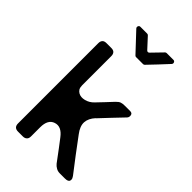

<svg xmlns="http://www.w3.org/2000/svg" viewBox="-273 -1013 1103 1103"><g transform="rotate(45 278.5 -461.5)"><path d="M177.7 -922.9H232.4Q239.3 -922.9 243.2 -918Q265.6 -893.6 300.8 -855.5Q304.7 -850.6 310.5 -850.6Q316.4 -850.6 320.3 -855.5Q346.7 -881.8 381.8 -918.9Q385.7 -922.9 391.6 -922.9H446.3Q455.1 -922.9 458.5 -914.6Q461.9 -906.2 456.1 -899.4Q401.4 -839.8 349.6 -786.1Q345.7 -782.2 339.8 -782.2H283.2Q277.3 -782.2 273.4 -787.1L168 -899.4Q162.1 -906.2 165.5 -914.6Q168.9 -922.9 177.7 -922.9ZM492.2 -501Q501 -510.7 498 -525.4Q495.1 -539.1 478.5 -539.1Q463.9 -539.1 435.5 -539.1Q417 -539.1 406.2 -535.2Q394.5 -531.2 379.9 -515.6Q359.4 -494.1 339.8 -472.7Q319.3 -451.2 298.8 -429.7Q277.3 -407.2 249 -400.4Q221.7 -393.6 202.1 -404.3Q191.4 -410.2 184.6 -420.9Q178.7 -432.6 178.7 -449.2Q178.7 -528.3 178.7 -685.5Q178.7 -702.1 169.9 -710.9Q162.1 -718.8 145.5 -718.8Q131.8 -718.8 106.4 -718.8Q89.8 -718.8 82 -710.9Q73.2 -702.1 73.2 -685.5Q73.2 -468.8 73.2 -33.2Q73.2 -17.6 81.1 -8.8Q89.8 0 106.4 0Q119.1 0 145.5 0Q161.1 0 169.9 -8.8Q178.7 -16.6 178.7 -33.2Q178.7 -58.6 178.7 -107.4Q178.7 -170.9 220.7 -184.6Q263.7 -199.2 301.8 -148.4Q333 -108.4 393.6 -26.4Q403.3 -14.6 416 -7.8Q428.7 0 446.3 0Q460 0 486.3 0Q513.7 0 517.6 -13.7Q518.6 -17.6 518.6 -21.5Q518.6 -31.2 509.8 -43Q473.6 -90.8 436.5 -138.7Q400.4 -187.5 364.3 -235.4Q335 -273.4 336.9 -306.6Q338.9 -338.9 367.2 -370.1Q368.2 -370.1 368.2 -370.1Q399.4 -403.3 429.7 -435.5Q460.9 -467.8 492.2 -501Z"/></g></svg>

Font: DeepSea
Style: Medium
Weight: 500
Designer: Stem
Version: Version 3.019;git-0a5106e0b